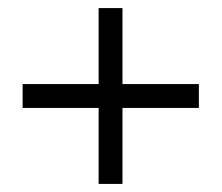

<svg xmlns="http://www.w3.org/2000/svg" viewBox="-20 -518 548 475"><path d="M224 -63V-251H36V-310H224V-498H283V-310H472V-251H283V-63Z"/></svg>

Font: Piazzolla SC
Style: Regular
Weight: 400
Designer: Juan Pablo del Peral
Foundry: Huerta Tipografica
Version: Version 1.330